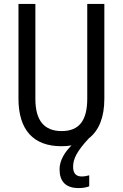

<svg xmlns="http://www.w3.org/2000/svg" viewBox="-20 -734 625 977"><path d="M352 115C352 75 370 37 432 -30C484 -70 511 -138 511 -232V-714H424V-232C424 -121 383 -67 294 -67C206 -67 160 -119 160 -231V-714H74V-232C74 -73 150 10 292 10C310 10 328 9 344 6C311 38 283 82 283 127C283 189 314 223 380 223C401 223 419 220 434 214V158C426 160 412 164 396 164C368 164 352 149 352 115Z"/></svg>

Font: Noto Sans Telugu Condensed
Style: Regular
Weight: 400
Width: 3
Designer: Jelle Bosma - Monotype Design Team
Foundry: Monotype Imaging Inc.
Version: Version 2.005